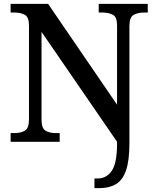

<svg xmlns="http://www.w3.org/2000/svg" viewBox="-20 -734 810 994"><path d="M469 240V190H486Q531 190 558.5 150.5Q586 111 586 9V0L195 -569V-115Q195 -69 216.5 -57Q238 -45 268 -45H289V0H35V-45H56Q86 -45 108 -57Q130 -69 130 -115V-603Q130 -646 108 -657.5Q86 -669 56 -669H35V-714H229L586 -192V-603Q586 -646 564 -657.5Q542 -669 512 -669H491V-714H745V-669H724Q694 -669 672 -657Q650 -645 650 -599V8Q650 97 632.5 148Q615 199 580 219.5Q545 240 495 240Z"/></svg>

Font: Noto Serif Bengali Medium
Style: Regular
Weight: 500
Designer: Juan Bruce, Universal Thirst, Indian Type Foundry and the Monotype Design Team.
Foundry: Monotype Imaging Inc.
Version: Version 2.003; ttfautohint (v1.8.4.7-5d5b)